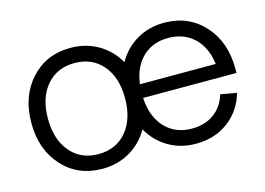

<svg xmlns="http://www.w3.org/2000/svg" viewBox="-75 -648 1097 794"><g transform="rotate(-15 473.0 -251.0)"><path d="M275.9 -509.8Q341.3 -509.8 393.6 -479.5Q445.8 -449.2 477.1 -395Q507.8 -449.2 559.6 -479.5Q611.3 -509.8 676.8 -509.8Q781.2 -509.8 847.2 -437.3Q913.1 -364.7 913.1 -251V-231.9H513.2Q517.6 -150.9 561.5 -104Q605.5 -57.1 676.8 -57.1Q732.4 -57.1 771 -85Q809.6 -112.8 825.2 -164.1L894 -151.9Q873 -78.6 814.9 -35.4Q756.8 7.8 676.8 7.8Q611.3 7.8 559.6 -22.5Q507.8 -52.7 477.1 -106.9Q445.8 -52.7 393.6 -22.5Q341.3 7.8 275.9 7.8Q171.9 7.8 106 -64.5Q40 -136.7 40 -251Q40 -365.2 106 -437.5Q171.9 -509.8 275.9 -509.8ZM110.8 -251Q110.8 -161.1 155.8 -108.2Q200.7 -55.2 275.9 -55.2Q351.1 -55.2 396 -108.2Q440.9 -161.1 440.9 -251Q440.9 -339.8 396 -392.3Q351.1 -444.8 275.9 -444.8Q200.7 -444.8 155.8 -392.3Q110.8 -339.8 110.8 -251ZM676.8 -444.8Q610.4 -444.8 567.4 -403.6Q524.4 -362.3 515.1 -290H839.8Q830.6 -362.8 787.1 -403.8Q743.7 -444.8 676.8 -444.8Z"/></g></svg>

Font: LT Superior
Style: Regular
Weight: 400
Designer: Daniel Lyons
Foundry: LyonsType
Version: Version 1.000